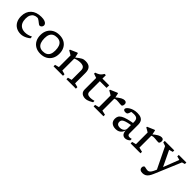

<svg xmlns="http://www.w3.org/2000/svg" viewBox="302 -1988 3634 3634"><g transform="rotate(45 2118.5 -171.0)"><path d="M331 -500.5Q388 -500.5 420.2 -488Q452.5 -475.5 466 -457.5Q479.5 -439.5 479.5 -422Q479.5 -405 471.5 -390Q463.5 -375 449.8 -366.2Q436 -357.5 417.5 -357.5Q411.5 -357.5 399.5 -365.5Q387.5 -373.5 373 -385.2Q358.5 -397 343 -408.8Q327.5 -420.5 313 -428.2Q298.5 -436 287.5 -436Q243.5 -436 210.2 -417.5Q177 -399 158.2 -361.5Q139.5 -324 139.5 -267.5Q139.5 -203.5 160.2 -159.5Q181 -115.5 221 -93Q261 -70.5 318 -70.5Q353.5 -70.5 390.8 -80.5Q428 -90.5 467.5 -110L470.5 -67Q440 -42.5 407.8 -25.2Q375.5 -8 343.2 1Q311 10 280.5 10Q211.5 10 159 -19.2Q106.5 -48.5 77 -103.8Q47.5 -159 47.5 -237Q47.5 -299 67 -347.5Q86.5 -396 123 -430.2Q159.5 -464.5 212 -482.5Q264.5 -500.5 331 -500.5Z M807.5 -56Q858.5 -56 894 -75Q929.5 -94 948 -133.2Q966.5 -172.5 966.5 -233.5Q966.5 -300 949.8 -344.8Q933 -389.5 899.5 -412Q866 -434.5 815 -434.5Q764 -434.5 728.5 -415.8Q693 -397 674.2 -357.8Q655.5 -318.5 655.5 -257.5Q655.5 -191 672.2 -146.2Q689 -101.5 723 -78.8Q757 -56 807.5 -56ZM807.5 10Q730.5 10 674.5 -21.5Q618.5 -53 588.2 -110.2Q558 -167.5 558 -244Q558 -321.5 589.8 -379Q621.5 -436.5 679.2 -468.5Q737 -500.5 815 -500.5Q892 -500.5 948 -469Q1004 -437.5 1034 -380.5Q1064 -323.5 1064 -246.5Q1064 -169.5 1032.5 -111.8Q1001 -54 943.2 -22Q885.5 10 807.5 10Z M1327.5 -397.5V-61.5L1406.5 -40.5V0H1153.5V-40.5L1235 -61.5V-373Q1227 -379 1205 -392.2Q1183 -405.5 1149 -424V-442.5L1286 -502.5H1303ZM1498.5 -40.5 1577 -61.5V-315.5Q1577 -348.5 1565.2 -369.5Q1553.5 -390.5 1528.2 -400.8Q1503 -411 1462 -411Q1425.5 -411 1388.5 -402.2Q1351.5 -393.5 1325 -380L1314 -398.5Q1356 -432.5 1383.8 -452.8Q1411.5 -473 1432 -483.2Q1452.5 -493.5 1472 -497Q1491.5 -500.5 1515.5 -500.5Q1595 -500.5 1632.2 -460Q1669.5 -419.5 1669.5 -337.5V-61.5L1751.5 -40.5V0H1498.5Z M1972 -147Q1972 -105 1995 -87.5Q2018 -70 2066 -70Q2087 -70 2111.5 -74.2Q2136 -78.5 2164 -86V-48.5Q2127 -26.5 2099.2 -13.8Q2071.5 -1 2049.8 4.2Q2028 9.5 2008 9.5Q1972 9.5 1942.8 -3Q1913.5 -15.5 1896.5 -40.8Q1879.5 -66 1879.5 -104V-415L1794 -444.5V-472Q1819.5 -481 1838.2 -489.2Q1857 -497.5 1871.2 -506.5Q1885.5 -515.5 1896.5 -526.2Q1907.5 -537 1917.5 -550.5Q1927.5 -564 1938 -582H1972V-473.5ZM1936 -421 1938.5 -490.5H2153L2151 -421Z M2561.5 -499Q2585.5 -499 2600 -485.2Q2614.5 -471.5 2614.5 -447Q2614.5 -417.5 2604.5 -401.2Q2594.5 -385 2581 -385Q2560 -385 2539.5 -387Q2519 -389 2498.5 -391Q2478 -393 2457.5 -393Q2445.5 -393 2433.5 -391Q2421.5 -389 2408.8 -384.2Q2396 -379.5 2382 -370.5L2367.5 -388Q2407 -422 2436 -443.8Q2465 -465.5 2487 -477.5Q2509 -489.5 2526.8 -494.2Q2544.5 -499 2561.5 -499ZM2400 -397.5V-61.5L2490 -40.5V0H2226V-40.5L2307.5 -61.5V-373Q2301 -378 2287.8 -386Q2274.5 -394 2257.2 -404Q2240 -414 2221.5 -424V-442.5L2361 -502.5H2378Z M3033 -315.5 3017.5 -257Q2938.5 -245.5 2890.8 -233.2Q2843 -221 2818 -207Q2793 -193 2784.5 -176.2Q2776 -159.5 2776 -138Q2776 -102 2798 -83.5Q2820 -65 2862.5 -65Q2894 -65 2919.8 -77Q2945.5 -89 2960.5 -109.2Q2975.5 -129.5 2975.5 -154.5V-335Q2975.5 -387 2952.8 -411.8Q2930 -436.5 2871.5 -436.5Q2843.5 -436.5 2819.5 -433.2Q2795.5 -430 2774 -424L2809 -457Q2805 -438 2801 -422.8Q2797 -407.5 2792.5 -395.2Q2788 -383 2782.5 -372Q2774 -355 2760.8 -350.2Q2747.5 -345.5 2729.5 -345.5Q2702.5 -345.5 2688.2 -356.2Q2674 -367 2674 -382Q2674 -399 2691.2 -419Q2708.5 -439 2739 -457.5Q2769.5 -476 2811 -487.8Q2852.5 -499.5 2901 -499.5Q2962.5 -499.5 2999 -482Q3035.5 -464.5 3051.8 -432Q3068 -399.5 3068 -355V-120Q3068 -101.5 3074 -89.8Q3080 -78 3091.8 -72.5Q3103.5 -67 3120.5 -67Q3132 -67 3145 -69.5Q3158 -72 3171.5 -76V-36.5Q3148.5 -14 3121.8 -3Q3095 8 3071 8Q3041.5 8 3020.5 -6.2Q2999.5 -20.5 2988.2 -49.2Q2977 -78 2975.5 -122L2979.5 -123.5Q2973 -83 2952.5 -53Q2932 -23 2899.2 -6.5Q2866.5 10 2823.5 10Q2753 10 2713.8 -24Q2674.5 -58 2674.5 -120.5Q2674.5 -156.5 2688.8 -185.2Q2703 -214 2741.2 -237.2Q2779.5 -260.5 2850 -279.5Q2920.5 -298.5 3033 -315.5Z M3552.5 -499Q3576.5 -499 3591 -485.2Q3605.5 -471.5 3605.5 -447Q3605.5 -417.5 3595.5 -401.2Q3585.5 -385 3572 -385Q3551 -385 3530.5 -387Q3510 -389 3489.5 -391Q3469 -393 3448.5 -393Q3436.5 -393 3424.5 -391Q3412.5 -389 3399.8 -384.2Q3387 -379.5 3373 -370.5L3358.5 -388Q3398 -422 3427 -443.8Q3456 -465.5 3478 -477.5Q3500 -489.5 3517.8 -494.2Q3535.5 -499 3552.5 -499ZM3391 -397.5V-61.5L3481 -40.5V0H3217V-40.5L3298.5 -61.5V-373Q3292 -378 3278.8 -386Q3265.5 -394 3248.2 -404Q3231 -414 3212.5 -424V-442.5L3352 -502.5H3369Z M3990.5 -70 3926 12 3713.5 -425.5 3640 -451V-490.5H3894.5V-451L3818 -429ZM3769.5 240.5Q3729 240.5 3707.5 222.2Q3686 204 3686 171Q3686 156.5 3691 145.8Q3696 135 3703.5 128.5Q3711 122 3717.5 122Q3725 122 3740.2 125.5Q3755.5 129 3772.8 132.5Q3790 136 3803 136Q3823.5 136 3840.2 126Q3857 116 3872.8 93Q3888.5 70 3905.5 32L3935 -37L3947.5 -65.5L4089 -431L4015 -451V-490.5H4218.5V-451L4158.5 -433L3936 96Q3914 148 3890.8 179.8Q3867.5 211.5 3838.2 226Q3809 240.5 3769.5 240.5Z"/></g></svg>

Font: Newsreader 9pt
Style: Regular
Weight: 400
Designer: Hugues Gentile
Foundry: Production Type
Version: Version 1.003